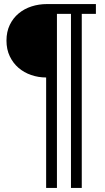

<svg xmlns="http://www.w3.org/2000/svg" viewBox="-20 -736 520 955"><path d="M213.9 -715.8H457V-667H386.7V198.7H333V-667H263.2V198.7H209.5V-350.6Q170.9 -350.6 135.3 -362.8Q99.6 -375 72.3 -398.4Q44.9 -421.9 28.6 -456.1Q12.2 -490.2 12.2 -534.2Q12.2 -578.1 28.6 -612.1Q44.9 -646 72.8 -669.2Q100.6 -692.4 137 -704.1Q173.3 -715.8 213.9 -715.8Z"/></svg>

Font: Arian AMU Serif
Style: Regular
Weight: 400
Designer: Ruben Hakobyan (Tarumian)
Foundry: Ruben Hakobyan (Tarumian)
Version: Version 1.002